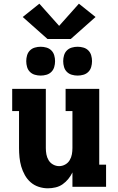

<svg xmlns="http://www.w3.org/2000/svg" viewBox="-20 -1011 640 1039"><path d="M239 8Q214 8 189.5 0Q165 -8 146 -24.5Q127 -41 114.5 -63.5Q102 -86 95 -110Q88 -134 85.5 -159.5Q83 -185 83 -210V-410H46V-530H228V-210Q228 -193 231 -176Q234 -159 243 -144Q252 -129 267.5 -120.5Q283 -112 300 -112Q317 -112 332.5 -120.5Q348 -129 357 -144Q366 -159 369 -176Q372 -193 372 -210V-410H335V-530H517V-120H554V0H372V-78Q363 -59 349.5 -42.5Q336 -26 319 -14Q302 -2 281 3Q260 8 239 8ZM400 -602Q384 -602 368.5 -606.5Q353 -611 342 -622Q331 -633 326.5 -648.5Q322 -664 322 -680Q322 -696 326.5 -711.5Q331 -727 342 -738Q353 -749 368.5 -753.5Q384 -758 400 -758Q416 -758 431.5 -753.5Q447 -749 458 -738Q469 -727 473.5 -711.5Q478 -696 478 -680Q478 -664 473.5 -648.5Q469 -633 458 -622Q447 -611 431.5 -606.5Q416 -602 400 -602ZM200 -602Q184 -602 168.5 -606.5Q153 -611 142 -622Q131 -633 126.5 -648.5Q122 -664 122 -680Q122 -696 126.5 -711.5Q131 -727 142 -738Q153 -749 168.5 -753.5Q184 -758 200 -758Q216 -758 231.5 -753.5Q247 -749 258 -738Q269 -727 273.5 -711.5Q278 -696 278 -680Q278 -664 273.5 -648.5Q269 -633 258 -622Q247 -611 231.5 -606.5Q216 -602 200 -602ZM237 -800 103 -919 193 -991 300 -871 407 -991 497 -919 363 -800Z"/></svg>

Font: Iosevka Curly Slab HvEx
Style: Regular
Weight: 900
Width: 7
Monospace: yes
Designer: Belleve Invis
Foundry: Belleve Invis
Version: Version 11.1.0; ttfautohint (v1.8.3)